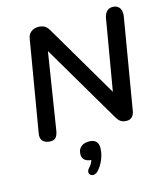

<svg xmlns="http://www.w3.org/2000/svg" viewBox="-135 -783 1014 1159"><g transform="rotate(-15 372.5 -203.0)"><path d="M97 8C134 12 150 -3 157 -47L232 -522L521 -31C537 -4 553 8 584 8C612 8 629 -10 634 -44L728 -602C735 -641 723 -673 686 -678C649 -682 629 -660 622 -623L547 -183L279 -639C263 -667 243 -678 212 -678C184 -678 152 -662 146 -627L50 -58C42 -16 62 3 97 8ZM330 260C364 227 387 171 387 124C387 88 367 69 329 69C288 69 260 91 260 132C260 161 280 179 315 181C310 196 303 210 290 223C258 257 298 289 330 260Z"/></g></svg>

Font: SN Pro Semibold
Style: Italic
Weight: 600
Italic angle: -9°
Designer: Tobias Whetton
Foundry: Supernotes
Version: Version 1.001;Glyphs 3.2 (3249)